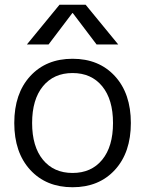

<svg xmlns="http://www.w3.org/2000/svg" viewBox="-20 -777 610 807"><path d="M284 -722 184 -590H93L230 -757H340L477 -590H386L286 -722ZM409.5 -414.5Q364 -470 285 -470Q206 -470 160.5 -414.5Q115 -359 115 -260Q115 -161 160.5 -105.5Q206 -50 285 -50Q364 -50 409.5 -105.5Q455 -161 455 -260Q455 -359 409.5 -414.5ZM463 -63Q396 10 285 10Q174 10 107 -63Q40 -136 40 -260Q40 -384 107 -457Q174 -530 285 -530Q396 -530 463 -457Q530 -384 530 -260Q530 -136 463 -63Z"/></svg>

Font: M PLUS 1p
Style: Regular
Weight: 400
Version: Version 1.062